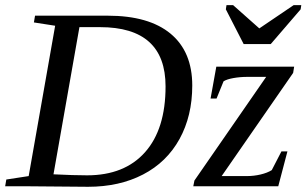

<svg xmlns="http://www.w3.org/2000/svg" viewBox="-31 -715 1177 737"><path d="M604.5 -383.3Q604.5 -610.8 353 -610.8H273.9L174.3 -45.9Q252.4 -42 303.2 -42Q446.8 -42 525.6 -130.6Q604.5 -219.2 604.5 -383.3ZM382.8 -654.8Q540.5 -654.8 623.8 -585.7Q707 -516.6 707 -386.7Q707 -270 658 -181.2Q608.9 -92.3 518.1 -45.2Q427.2 2 307.1 2L72.3 0H-11.2L-6.8 -25.9L79.1 -39.1L180.7 -616.2L99.1 -628.9L103.5 -654.8ZM710.9 0 715.3 -22 990.7 -419.9H918Q890.6 -419.9 864.7 -415.3Q838.9 -410.6 827.1 -402.8L800.3 -336.9H777.3L799.3 -459H1098.1L1094.2 -435.1L819.8 -39.1H916Q943.4 -39.1 969.2 -45.2Q995.1 -51.3 1012.2 -62L1049.3 -133.8H1072.3L1037.1 0ZM863.8 -695.3 964.4 -606 1096.2 -695.3H1125.5L1123 -679.2L1008.3 -545.9H904.3L835.9 -679.2L838.4 -695.3Z"/></svg>

Font: Tinos
Style: Italic
Weight: 400
Italic angle: -16.333°
Designer: Steve Matteson
Foundry: Monotype Imaging Inc.
Version: Version 1.32